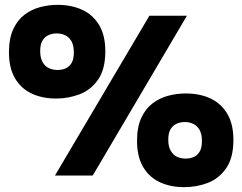

<svg xmlns="http://www.w3.org/2000/svg" viewBox="-20 -725 1001 793"><path d="M212 -318Q155 -318 111 -338.5Q67 -359 42 -401.5Q17 -444 17 -509Q17 -566 34.5 -604Q52 -642 81 -664Q110 -686 145.5 -695.5Q181 -705 218 -705Q275 -705 319.5 -684.5Q364 -664 389.5 -621.5Q415 -579 415 -513Q415 -439 385 -396Q355 -353 308.5 -335.5Q262 -318 212 -318ZM218 -436Q236 -436 251 -442.5Q266 -449 275.5 -464.5Q285 -480 285 -508Q285 -537 275.5 -554Q266 -571 250 -579Q234 -587 214 -587Q196 -587 180.5 -580Q165 -573 155.5 -557.5Q146 -542 146 -514Q146 -486 156 -468.5Q166 -451 182 -443.5Q198 -436 218 -436ZM741 48Q684 48 640 27.5Q596 7 571 -35.5Q546 -78 546 -143Q546 -200 563.5 -238Q581 -276 610 -298Q639 -320 674.5 -329.5Q710 -339 747 -339Q805 -339 849 -318.5Q893 -298 918.5 -255.5Q944 -213 944 -147Q944 -73 914 -30Q884 13 838 30.5Q792 48 741 48ZM747 -70Q765 -70 780 -76.5Q795 -83 804.5 -98.5Q814 -114 814 -142Q814 -171 804.5 -188Q795 -205 779 -213Q763 -221 743 -221Q725 -221 709.5 -214Q694 -207 684.5 -191.5Q675 -176 675 -148Q675 -120 685 -102.5Q695 -85 711 -77.5Q727 -70 747 -70ZM207 0 597 -660H752L363 0Z"/></svg>

Font: Bricolage Grotesque 72pt ExtraBold
Style: Regular
Weight: 800
Designer: Mathieu Triay
Foundry: Atelier Triay
Version: Version 1.001;gftools[0.9.33.dev8+g029e19f]